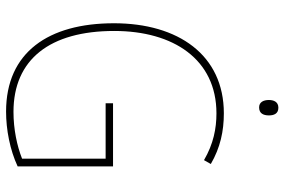

<svg xmlns="http://www.w3.org/2000/svg" viewBox="-176 -774 959 648"><g transform="rotate(90 304.0 -449.5)"><path d="M343 -909C323 -909 317 -893 317 -877C317 -859 324 -844 342 -844C362 -844 369 -858 369 -877C369 -893 364 -909 343 -909ZM328 -351V-326H515V-44C472 -27 416 -15 357 -15C180 -15 84 -138 84 -355C84 -555 180 -700 362 -700C413 -700 465 -690 520 -658L533 -681C478 -713 422 -725 362 -725C165 -725 58 -571 58 -354C58 -133 156 10 356 10C417 10 485 -3 541 -29V-351Z"/></g></svg>

Font: Noto Sans Oriya Cond Thin
Style: Regular
Weight: 100
Width: 3
Designer: Amélie Bonet and Sol Matas
Foundry: Google LLC
Version: Version 2.006